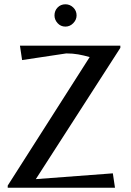

<svg xmlns="http://www.w3.org/2000/svg" viewBox="-20 -875 611 895"><path d="M16 0V-10L398 -609Q370 -617 344.5 -621.5Q319 -626 289 -626L83 -595L73 -662H541V-652L147 -40L506 -67L516 0ZM285 -751Q263 -751 248.5 -767Q234 -783 234 -803Q234 -825 248.5 -840Q263 -855 285 -855Q306 -855 321.5 -840Q337 -825 337 -803Q337 -783 321.5 -767Q306 -751 285 -751Z"/></svg>

Font: Belleza
Style: Regular
Weight: 400
Designer: Eduardo Rodriguez Tunni
Foundry: Eduardo Rodriguez Tunni
Version: Version 1.003; ttfautohint (v1.8.4.7-5d5b)